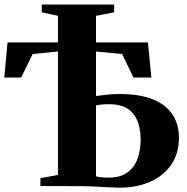

<svg xmlns="http://www.w3.org/2000/svg" viewBox="-20 -840 843 867"><path d="M517.5 7.5Q502.5 7.5 481 6.2Q459.5 5 435.2 3.8Q411 2.5 386.5 1.5Q362 0.5 341.5 0.5L162.5 0V-35.5L242 -50V-607.5L127.5 -596L75.5 -490H-0.5L14 -648.5H242V-768.5L168.5 -784.5V-819.5H495.5V-784.5L413.5 -768.5V-648.5H648L663.5 -490H582.5L531.5 -596L413.5 -607.5V-406.5Q433.5 -409.5 462 -412.5Q490.5 -415.5 520 -415.5Q612 -415.5 671.2 -391Q730.5 -366.5 759.2 -322.2Q788 -278 788 -218.5Q788 -147 753.2 -96.2Q718.5 -45.5 657.5 -19Q596.5 7.5 517.5 7.5ZM471.5 -38Q522.5 -38 554.2 -60.5Q586 -83 600.5 -121.5Q615 -160 615 -208Q615 -287.5 580 -328.5Q545 -369.5 472.5 -369.5Q455 -369.5 439.8 -368Q424.5 -366.5 413.5 -364V-43.5Q424.5 -41 438.2 -39.5Q452 -38 471.5 -38Z"/></svg>

Font: Merriweather 96pt ExtraBold
Style: Regular
Weight: 800
Version: Version 2.100